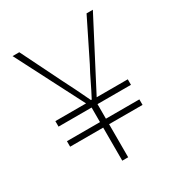

<svg xmlns="http://www.w3.org/2000/svg" viewBox="-156 -742 783 845"><g transform="rotate(-30 236.0 -320.0)"><path d="M220 0V-168H52V-196H220V-270H52V-298H208L32 -640H66L166 -438Q183 -405 199.5 -371.5Q216 -338 234 -300H238Q258 -338 274 -371.5Q290 -405 308 -438L408 -640H440L262 -298H420V-270H250V-196H420V-168H250V0Z"/></g></svg>

Font: TypoPRO Source Sans Pro
Style: Regular
Weight: 200
Designer: Paul D. Hunt
Foundry: Adobe Systems Incorporated
Version: Version 2.020;PS 2.000;hotconv 1.0.86;makeotf.lib2.5.63406